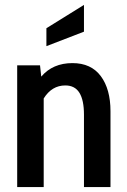

<svg xmlns="http://www.w3.org/2000/svg" viewBox="-20 -762 516 782"><path d="M430 -309V0H322V-295Q322 -354 303.5 -384Q285 -414 246 -414Q191 -414 158 -361V0H50V-496H143L148 -450Q195 -505 275 -505Q351 -505 390.5 -452Q430 -399 430 -309ZM169 -647 322 -742V-633L169 -574Z"/></svg>

Font: Cabin Condensed SemiBold
Style: Regular
Weight: 600
Width: 3
Designer: Pablo Impallari
Foundry: Pablo Impallari. http://www.impallari.com Igino Marini. http://www.ikern.com
Version: Version 2.001